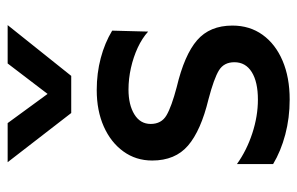

<svg xmlns="http://www.w3.org/2000/svg" viewBox="-164 -636 814 527"><g transform="rotate(-90 243.5 -373.0)"><path d="M233.3 14.6Q182.7 14.6 137.1 2.5Q91.6 -9.6 56.1 -30.9V-130.2Q93.8 -103.3 140.6 -88Q187.4 -72.6 233.2 -72.6Q281.6 -72.6 308.7 -89.5Q335.7 -106.4 335.7 -137.1Q335.7 -165.8 313.5 -179.5Q291.2 -193.2 234.2 -208.2Q147.9 -229.1 106.9 -264.4Q65.9 -299.6 65.9 -362.8Q65.9 -407.5 90.8 -441.8Q115.6 -476.2 159.1 -495.6Q202.7 -515 259.4 -515Q305.5 -515 347 -504Q388.6 -493 422.4 -472.6L419.8 -373.9Q401.7 -390.3 375.8 -402.4Q349.9 -414.4 320.1 -421.1Q290.3 -427.8 260.8 -427.8Q218.9 -427.8 192.6 -411.7Q166.3 -395.6 166.3 -366.9Q166.3 -337.4 190 -323.5Q213.8 -309.6 267.3 -295.5Q355.9 -274.4 396.1 -239.5Q436.3 -204.7 436.3 -142.6Q436.3 -95 410.9 -59.7Q385.5 -24.4 339.8 -4.9Q294.1 14.6 233.3 14.6ZM196.3 -585 61.3 -759.5H168.6L248.7 -649.9L332.3 -759.5H437.6L298.2 -585Z"/></g></svg>

Font: Geologica-Sharp
Style: Regular
Weight: 100
Designer: Sindre Bremnes, Frode Helland
Foundry: Monokrom Skriftforlag AS
Version: Version 1.010;gftools[0.9.28]